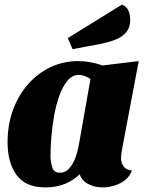

<svg xmlns="http://www.w3.org/2000/svg" viewBox="-20 -796 639 836"><path d="M177 20Q92 20 52.5 -33.5Q13 -87 13 -177Q13 -253 36.5 -317Q60 -381 102 -429Q144 -477 200 -503.5Q256 -530 320 -530Q372 -530 427 -511L584 -530L512 -149Q510 -140 508.5 -128Q507 -116 507 -107Q507 -88 518 -72Q529 -56 554 -54Q546 -29 525.5 -12.5Q505 4 478.5 12Q452 20 427 20Q394 20 365.5 6Q337 -8 327 -37Q300 -11 263 4.5Q226 20 177 20ZM240 -44Q266 -44 283 -64.5Q300 -85 310 -114Q320 -143 324 -169L374 -452Q361 -461 347.5 -465.5Q334 -470 323 -470Q295 -470 274 -445Q253 -420 238.5 -379.5Q224 -339 215.5 -291.5Q207 -244 203.5 -198Q200 -152 200 -117Q200 -91 207.5 -67.5Q215 -44 240 -44ZM296 -582 275 -630 511 -776Q531 -768 539 -750Q547 -732 547 -710Q547 -676 529 -655Q511 -634 482 -623Q453 -612 419 -605Z"/></svg>

Font: Sansita Swashed ExtraBold
Style: Regular
Weight: 800
Designer: Pablo Cosgaya
Foundry: Omnibus-Type
Version: Version 1.003; ttfautohint (v1.8.3)